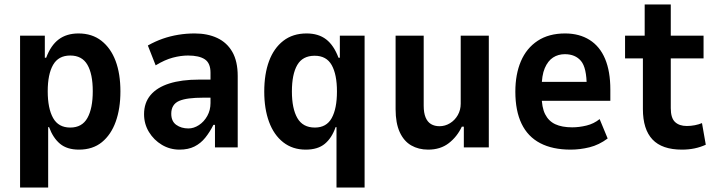

<svg xmlns="http://www.w3.org/2000/svg" viewBox="-20 -661 3211 861"><path d="M70 180V-501H181V-402H187Q208 -458 243.5 -484.5Q279 -511 332 -511Q393 -511 435 -478Q477 -445 498.5 -387.5Q520 -330 520 -251Q520 -174 499 -115.5Q478 -57 437 -23.5Q396 10 334 10Q281 10 249.5 -16Q218 -42 200 -91H196V180ZM295 -89Q348 -89 372 -132Q396 -175 396 -252Q396 -329 372 -370.5Q348 -412 295 -412Q242 -412 218 -370Q194 -328 194 -252Q194 -175 218 -132Q242 -89 295 -89Z M785 10Q742 10 706 -11.5Q670 -33 648 -69Q626 -105 626 -149Q626 -200 655 -234.5Q684 -269 739 -286.5Q794 -304 872 -304H940V-223H892Q855 -223 828 -219.5Q801 -216 783.5 -208.5Q766 -201 757 -186.5Q748 -172 748 -151Q748 -117 770.5 -101Q793 -85 825 -85Q849 -85 872 -100Q895 -115 909.5 -141Q924 -167 924 -199V-335Q924 -378 898.5 -395Q873 -412 823 -412Q791 -412 755 -402.5Q719 -393 678 -368L643 -457Q677 -476 710 -487.5Q743 -499 779 -505Q815 -511 853 -511Q911 -511 954.5 -490.5Q998 -470 1022 -428Q1046 -386 1046 -320V0H944V-101H937Q921 -69 900.5 -43.5Q880 -18 852 -4Q824 10 785 10Z M1489 180V-91H1485Q1468 -42 1436.5 -16Q1405 10 1351 10Q1292 10 1250 -23Q1208 -56 1186.5 -114.5Q1165 -173 1165 -250Q1165 -329 1186.5 -387Q1208 -445 1250.5 -478Q1293 -511 1355 -511Q1408 -511 1442.5 -484.5Q1477 -458 1498 -402H1504V-501H1615V180ZM1392 -89Q1444 -89 1467.5 -131.5Q1491 -174 1491 -251Q1491 -327 1467.5 -369Q1444 -411 1391 -411Q1337 -411 1313 -369.5Q1289 -328 1289 -251Q1289 -174 1313.5 -131.5Q1338 -89 1392 -89Z M1900 10Q1857 10 1824 -9Q1791 -28 1772.5 -68.5Q1754 -109 1754 -171V-501H1880V-187Q1880 -155 1888.5 -134.5Q1897 -114 1913 -104.5Q1929 -95 1951 -95Q1976 -95 1998 -108.5Q2020 -122 2033 -145Q2046 -168 2046 -196V-501H2172V0H2060V-93H2051Q2030 -48 1992.5 -19Q1955 10 1900 10Z M2539 10Q2458 10 2402.5 -19Q2347 -48 2319 -106Q2291 -164 2291 -250Q2291 -328 2316 -386.5Q2341 -445 2391 -478Q2441 -511 2514 -511Q2578 -511 2624 -482Q2670 -453 2693.5 -397Q2717 -341 2717 -259V-209H2391V-294H2624L2611 -274Q2611 -357 2585.5 -387.5Q2560 -418 2513 -418Q2483 -418 2460 -403Q2437 -388 2423 -355.5Q2409 -323 2409 -267V-232Q2409 -180 2424.5 -149Q2440 -118 2470 -104Q2500 -90 2546 -90Q2577 -90 2610 -98Q2643 -106 2669 -127L2705 -40Q2666 -11 2623.5 -0.5Q2581 10 2539 10Z M3038 10Q2949 10 2906 -35.5Q2863 -81 2863 -172V-399H2783V-501H2871V-641H2988V-501H3135V-399H2988V-176Q2988 -132 3007 -114Q3026 -96 3060 -96Q3078 -96 3096 -99.5Q3114 -103 3128 -109L3145 -12Q3121 -1 3094.5 4.5Q3068 10 3038 10Z"/></svg>

Font: Nunito Sans 7pt Condensed
Style: Bold
Weight: 700
Width: 3
Designer: Vernon Adams
Foundry: Vernon Adams
Version: Version 3.101;gftools[0.9.27]